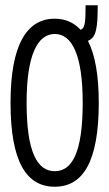

<svg xmlns="http://www.w3.org/2000/svg" viewBox="-20 -698 415 729"><path d="M188 11C295 11 355 -84 355 -308C355 -412 341 -490 314 -543C346 -555 351 -594 351 -678H305C305 -611 302 -590 286 -585C260 -613 227 -627 188 -627C80 -627 20 -525 20 -308C20 -84 80 11 188 11ZM188 -48C123 -48 81 -117 81 -308C81 -490 123 -569 188 -569C253 -569 294 -490 294 -308C294 -117 253 -48 188 -48Z"/></svg>

Font: Inconsolata Condensed
Style: Regular
Weight: 400
Width: 3
Monospace: yes
Designer: Raph Levien, Cyreal, Brenton Simpson
Foundry: Raph Levien, Cyreal, Google
Version: Version 3.100